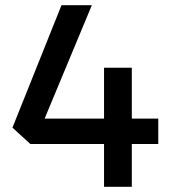

<svg xmlns="http://www.w3.org/2000/svg" viewBox="-20 -720 653 740"><path d="M590 -165H488V0H381V-165H97L28 -228L217 -700H334L152 -263H381V-459H488V-263H590Z"/></svg>

Font: REM
Style: Regular
Weight: 400
Designer: Octavio Pardo
Foundry: Ashler Design
Version: Version 1.005;gftools[0.9.28]